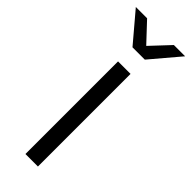

<svg xmlns="http://www.w3.org/2000/svg" viewBox="-251 -751 771 771"><g transform="rotate(45 135.0 -365.5)"><path d="M99 0V-526H170V0ZM100 -607 -5 -731H59L135 -650L211 -731H275L170 -607Z"/></g></svg>

Font: Montserrat
Style: Regular
Weight: 400
Designer: Julieta Ulanovsky
Foundry: Julieta Ulanovsky
Version: Version 9.000; ttfautohint (v1.8.4.7-5d5b)